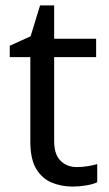

<svg xmlns="http://www.w3.org/2000/svg" viewBox="-20 -679 401 709"><path d="M264 -62Q284 -62 305 -65.5Q326 -69 339 -73V-6Q325 1 299 5.5Q273 10 249 10Q207 10 171.5 -4.5Q136 -19 114 -55Q92 -91 92 -156V-468H16V-510L93 -545L128 -659H180V-536H335V-468H180V-158Q180 -109 203.5 -85.5Q227 -62 264 -62Z"/></svg>

Font: Noto Sans Malayalam
Style: Regular
Weight: 400
Designer: Jelle Bosma - Monotype Design Team
Foundry: Monotype Imaging Inc.
Version: Version 2.103